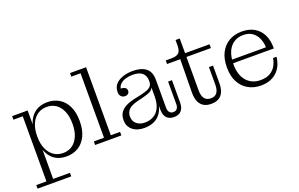

<svg xmlns="http://www.w3.org/2000/svg" viewBox="-100 -1105 2678 1719"><g transform="rotate(-20 1239.0 -245.5)"><path d="M358 9Q291 9 245.5 -22Q200 -53 177.5 -111Q155 -169 155 -248L153 -249Q153 -329 176.5 -387Q200 -445 246 -476Q292 -507 358 -507Q422 -507 471 -477Q520 -447 547.5 -389.5Q575 -332 575 -248Q575 -167 547.5 -109Q520 -51 471 -21Q422 9 358 9ZM339 -30Q389 -30 426.5 -56Q464 -82 485 -131Q506 -180 506 -248Q506 -318 485 -367.5Q464 -417 426.5 -443Q389 -469 339 -469Q289 -469 251 -443Q213 -417 191.5 -367.5Q170 -318 170 -248Q170 -180 191.5 -131Q213 -82 251 -56Q289 -30 339 -30ZM13 191V157H110V-463H21V-497H169V-326L162 -250L174 -160V157H334V191Z M631 0V-34H728V-648H640V-682H793V-34H881V0Z M1033 -319Q1011 -319 996.5 -334Q982 -349 982 -376Q982 -422 1009 -451Q1036 -480 1079.5 -494Q1123 -508 1172 -508Q1254 -508 1298 -473Q1342 -438 1342 -363L1282 -374Q1282 -423 1252 -449.5Q1222 -476 1159 -476Q1123 -476 1091 -466Q1059 -456 1038.5 -434.5Q1018 -413 1016 -377L1013 -397Q1040 -397 1057.5 -387.5Q1075 -378 1075 -357Q1075 -339 1064 -329Q1053 -319 1033 -319ZM1382 7Q1336 7 1312 -20Q1288 -47 1288 -95V-170H1281V-312H1277L1282 -343V-374L1342 -363V-94Q1342 -69 1354.5 -53Q1367 -37 1391 -37Q1415 -37 1427 -53Q1439 -69 1439 -94V-310H1476V-96Q1476 -48 1452.5 -20.5Q1429 7 1382 7ZM1100 8Q1030 8 988 -27Q946 -62 946 -121Q946 -164 965 -192Q984 -220 1018 -238Q1052 -256 1096 -266L1174 -283Q1207 -291 1231 -300Q1255 -309 1268.5 -325.5Q1282 -342 1282 -371L1286 -312H1281Q1273 -290 1250.5 -278Q1228 -266 1182 -254L1125 -240Q1088 -231 1063 -217.5Q1038 -204 1024.5 -183Q1011 -162 1011 -132Q1011 -87 1042 -61.5Q1073 -36 1122 -36Q1165 -36 1201.5 -55.5Q1238 -75 1259.5 -118Q1281 -161 1281 -231L1297 -228Q1298 -145 1273.5 -93Q1249 -41 1204.5 -16.5Q1160 8 1100 8Z M1736 10Q1670 10 1637 -31Q1604 -72 1606 -148L1610 -461H1484V-495H1534Q1570 -495 1591 -504Q1612 -513 1620.5 -533.5Q1629 -554 1629 -587V-637H1669V-140Q1669 -91 1689 -64.5Q1709 -38 1749 -38Q1790 -38 1808.5 -64.5Q1827 -91 1827 -140V-307H1866V-137Q1866 -67 1833.5 -28.5Q1801 10 1736 10ZM1669 -461V-497H1902V-461Z M2210 8Q2142 8 2089 -22.5Q2036 -53 2006.5 -110Q1977 -167 1977 -248Q1977 -331 2006.5 -388Q2036 -445 2089 -475.5Q2142 -506 2210 -506L2212 -472Q2161 -472 2122.5 -447Q2084 -422 2063 -373.5Q2042 -325 2042 -253Q2042 -152 2091.5 -95.5Q2141 -39 2224 -39Q2282 -39 2318 -62Q2354 -85 2372 -119.5Q2390 -154 2394 -187H2427Q2425 -154 2411.5 -119Q2398 -84 2372 -55.5Q2346 -27 2306 -9.5Q2266 8 2210 8ZM2013 -265V-299H2367L2430 -276V-265ZM2367 -299Q2366 -348 2348 -387Q2330 -426 2296.5 -449Q2263 -472 2212 -472L2210 -506Q2282 -506 2331 -476.5Q2380 -447 2405 -395.5Q2430 -344 2430 -276Z"/></g></svg>

Font: Montagu Slab 144pt Light
Style: Regular
Weight: 300
Designer: Florian Karsten
Foundry: Florian Karsten
Version: Version 1.000